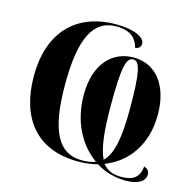

<svg xmlns="http://www.w3.org/2000/svg" viewBox="-111 -837 997 991"><g transform="rotate(15 388.0 -341.5)"><path d="M645 42C717 42 748 14 748 -18C748 -36 737 -49 719 -53C714 2 684 29 619 29C575 29 542 17 518 -14C638 -60 718 -171 718 -329C718 -486 641 -583 522 -583C408 -583 322 -496 322 -331C322 -189 382 -76 472 -13C451 -4 427 -1 400 -1C274 -1 215 -107 215 -358C215 -608 273 -715 395 -715C456 -715 500 -693 515 -633C536 -635 545 -647 545 -662C545 -699 482 -725 391 -725C167 -725 48 -581 48 -359C48 -136 157 10 382 10C418 10 453 6 486 -3C532 26 587 42 645 42ZM508 -33C481 -88 471 -180 471 -314C471 -510 483 -573 522 -573C558 -573 571 -514 571 -320C571 -164 553 -76 508 -33Z"/></g></svg>

Font: Noto Serif Display Condensed ExtraBold
Style: Regular
Weight: 800
Width: 3
Designer: Monotype Design Team
Foundry: Monotype Imaging Inc.
Version: Version 2.009